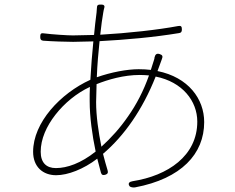

<svg xmlns="http://www.w3.org/2000/svg" viewBox="-20 -789 1020 835"><path d="M537 -283C502 -232 463 -189 421 -151C408 -216 398 -285 398 -345L399 -383L400 -423C450 -443 518 -463 588 -463C602 -463 615 -462 628 -461C604 -393 573 -334 537 -283ZM343 -636 297 -635C275 -635 209 -639 170 -644C157 -646 155 -641 155 -628C155 -618 158 -613 168 -612C205 -609 270 -607 298 -607L386 -609C381 -558 376 -499 373 -442C243 -383 124 -256 124 -129C124 -63 167 -27 224 -27C275 -27 343 -53 403 -99C409 -77 414 -57 419 -38C422 -28 428 -26 438 -29C448 -32 451 -38 448 -48C441 -70 435 -94 428 -120C520 -198 600 -312 657 -456C773 -433 838 -350 838 -260C838 -111 710 -25 557 -1C543 1 535 8 543 20C547 26 560 27 567 26C769 -12 868 -120 868 -258C868 -359 799 -453 665 -480L680 -521C681 -525 683 -528 684 -532C689 -544 687 -550 674 -554C661 -558 655 -552 652 -539C652 -535 651 -532 650 -529L636 -485C619 -487 602 -488 583 -488C533 -488 463 -475 401 -453C403 -508 408 -562 413 -610C526 -616 650 -627 758 -645C768 -646 771 -651 771 -661C771 -673 768 -678 756 -676C665 -659 538 -645 416 -638C420 -677 425 -711 429 -734C430 -741 432 -750 434 -757C436 -763 432 -769 423 -769H416C407 -770 402 -765 402 -760C401 -753 401 -745 400 -735L394 -686L389 -637ZM221 -290C260 -340 313 -384 371 -411L370 -379V-349C370 -281 381 -201 396 -130C332 -79 272 -58 223 -58C182 -58 157 -81 157 -129C157 -184 182 -240 221 -290Z"/></svg>

Font: GenSenRounded2 TW EL
Style: Regular
Weight: 250
Version: Version 2.100;PS 2.1;hotconv 16.6.51;makeotf.lib2.5.65220 DE